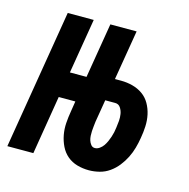

<svg xmlns="http://www.w3.org/2000/svg" viewBox="-98 -602 682 692"><g transform="rotate(15 243.0 -256.0)"><path d="M292 8Q269 8 248 2Q227 -4 211 -17.5Q195 -31 185.5 -50.5Q176 -70 172 -91.5Q168 -113 169.5 -135.5Q171 -158 175 -181L181 -219H119L83 0H-14L72 -520H169L135 -315H197L231 -520H329L298 -334H321Q343 -334 364 -328.5Q385 -323 402 -311Q419 -299 429.5 -280.5Q440 -262 444.5 -241Q449 -220 448 -197.5Q447 -175 443 -153Q440 -134 434.5 -114.5Q429 -95 420 -77Q411 -59 398 -42.5Q385 -26 368 -14Q351 -2 331 3Q311 8 292 8ZM292 -75Q301 -75 309.5 -81Q318 -87 323.5 -95Q329 -103 333 -112Q337 -121 340 -130Q343 -139 345 -148Q347 -157 348 -166Q350 -179 351 -192Q352 -205 350 -217.5Q348 -230 341 -240.5Q334 -251 321 -251H284L270 -167Q269 -158 268 -149Q267 -140 266.5 -131.5Q266 -123 266.5 -114Q267 -105 269.5 -97Q272 -89 277.5 -82Q283 -75 292 -75Z"/></g></svg>

Font: Iosevka
Style: Bold Italic
Weight: 700
Italic angle: -9°
Monospace: yes
Designer: Belleve Invis
Foundry: Belleve Invis
Version: Version 32.5.0; ttfautohint (v1.8.4)